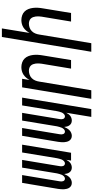

<svg xmlns="http://www.w3.org/2000/svg" viewBox="505 -1280 990 2040"><g transform="rotate(-90 1000.0 -260.0)"><path d="M239 8Q223 8 210 1.5Q197 -5 188.5 -17Q180 -29 176 -43.5Q172 -58 171 -73Q165 -58 156.5 -43.5Q148 -29 136 -17Q124 -5 108 1.5Q92 8 77 8Q61 8 48 1.5Q35 -5 26.5 -17Q18 -29 14 -44Q10 -59 9 -74Q8 -89 9.5 -105Q11 -121 13 -137L77 -520H160L94 -123Q92 -113 92 -103.5Q92 -94 95 -85Q98 -76 105 -70.5Q112 -65 122 -65Q135 -65 146 -75.5Q157 -86 162.5 -98.5Q168 -111 171.5 -124Q175 -137 178 -150L239 -520H321L255 -123Q253 -113 253 -103.5Q253 -94 256 -85Q259 -76 266.5 -70.5Q274 -65 284 -65Q297 -65 308 -75.5Q319 -86 324.5 -98.5Q330 -111 333 -124Q336 -137 339 -150L400 -520H483L397 0H314L322 -51Q316 -40 308 -28.5Q300 -17 289 -8.5Q278 0 264.5 4Q251 8 239 8Z M778 215 822 -51Q816 -40 808 -28.5Q800 -17 789 -8.5Q778 0 764.5 4Q751 8 739 8Q723 8 710 1.5Q697 -5 688.5 -17Q680 -29 676 -43.5Q672 -58 671 -73Q665 -58 656.5 -43.5Q648 -29 636 -17Q624 -5 608 1.5Q592 8 577 8Q561 8 548 1.5Q535 -5 526.5 -17Q518 -29 514 -44Q510 -59 509 -74Q508 -89 509.5 -105Q511 -121 513 -137L577 -520H660L594 -123Q592 -113 592 -103.5Q592 -94 595 -85Q598 -76 605 -70.5Q612 -65 622 -65Q635 -65 646 -75.5Q657 -86 662.5 -98.5Q668 -111 671.5 -124Q675 -137 678 -150L739 -520H821L755 -123Q753 -113 753 -103.5Q753 -94 756 -85Q759 -76 766.5 -70.5Q774 -65 784 -65Q797 -65 808 -75.5Q819 -86 824.5 -98.5Q830 -111 833 -124Q836 -137 839 -150L900 -520H983L861 215Z M970 215 1092 -520H1183L1170 -441Q1180 -459 1194 -476Q1208 -493 1226 -505Q1244 -517 1265 -522.5Q1286 -528 1306 -528Q1332 -528 1356.5 -519.5Q1381 -511 1398 -493.5Q1415 -476 1424 -452.5Q1433 -429 1436 -404Q1439 -379 1437.5 -352.5Q1436 -326 1431 -299L1382 0H1291L1343 -313Q1345 -328 1346 -343.5Q1347 -359 1345 -374Q1343 -389 1338 -403Q1333 -417 1323 -427.5Q1313 -438 1298.5 -443Q1284 -448 1269 -448Q1248 -448 1226.5 -440.5Q1205 -433 1189 -417Q1173 -401 1164.5 -380Q1156 -359 1153 -338L1061 215Z M1470 215 1627 -735H1718L1670 -441Q1680 -459 1694 -476Q1708 -493 1726 -505Q1744 -517 1765 -522.5Q1786 -528 1806 -528Q1832 -528 1856.5 -519.5Q1881 -511 1898 -493.5Q1915 -476 1924 -452.5Q1933 -429 1936 -404Q1939 -379 1937.5 -352.5Q1936 -326 1931 -299L1882 0H1791L1843 -313Q1845 -328 1846 -343.5Q1847 -359 1845 -374Q1843 -389 1838 -403Q1833 -417 1823 -427.5Q1813 -438 1798.5 -443Q1784 -448 1769 -448Q1748 -448 1726.5 -440.5Q1705 -433 1689 -417Q1673 -401 1664.5 -380Q1656 -359 1653 -338L1561 215Z"/></g></svg>

Font: Iosevka Medium Oblique
Style: Regular
Weight: 500
Italic angle: -9°
Monospace: yes
Designer: Belleve Invis
Foundry: Belleve Invis
Version: Version 32.5.0; ttfautohint (v1.8.4)